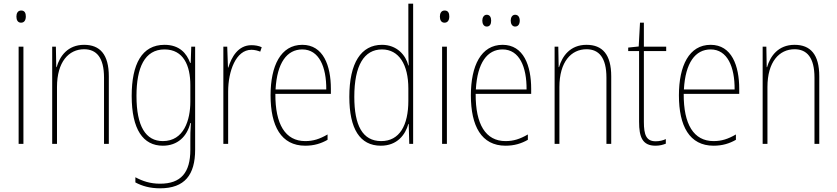

<svg xmlns="http://www.w3.org/2000/svg" viewBox="-20 -780 4536 1041"><path d="M95 -723C75 -723 69 -706 69 -690C69 -672 76 -657 94 -657C112 -657 120 -671 120 -691C120 -707 115 -723 95 -723ZM107 -527H81V0H107Z M436 -537C347 -537 304 -475 287 -416H285L283 -527H263V0H289V-308C289 -445 353 -513 436 -513C503 -513 544 -468 544 -359V0H570V-366C570 -485 522 -537 436 -537Z M872 -537C749 -537 694 -432 694 -260C694 -78 756 10 863 10C943 10 994 -40 1012 -113H1015C1012 -72 1012 -47 1012 -14V32C1012 156 961 216 848 216C794 216 753 202 714 181V209C751 229 794 241 848 241C982 241 1038 167 1038 32V-527H1017L1014 -439H1011C992 -491 953 -537 872 -537ZM872 -512C975 -512 1012 -424 1012 -319V-229C1012 -129 977 -15 863 -15C770 -15 720 -95 720 -260C720 -413 764 -512 872 -512Z M1343 -535C1271 -535 1235 -470 1218 -414H1216L1212 -527H1191V0H1217V-283C1217 -394 1259 -510 1343 -510C1362 -510 1378 -505 1391 -500L1399 -524C1382 -532 1362 -535 1343 -535Z M1619 -537C1502 -537 1447 -423 1447 -263C1447 -97 1504 10 1635 10C1683 10 1721 -2 1756 -22V-51C1713 -26 1678 -15 1635 -15C1527 -15 1472 -106 1473 -271H1774V-298C1774 -424 1733 -537 1619 -537ZM1619 -512C1710 -512 1750 -417 1749 -295H1474C1482 -440 1536 -512 1619 -512Z M2045 10C2134 10 2178 -50 2194 -108H2196L2199 0H2220V-760H2194V-511C2194 -483 2195 -456 2196 -425H2194C2180 -481 2132 -537 2051 -537C1938 -537 1874 -439 1874 -255C1874 -82 1931 10 2045 10ZM2047 -15C1945 -15 1901 -101 1901 -255C1901 -425 1954 -512 2051 -512C2143 -512 2194 -430 2194 -300V-234C2194 -100 2146 -15 2047 -15Z M2391 -723C2371 -723 2365 -706 2365 -690C2365 -672 2372 -657 2390 -657C2408 -657 2416 -671 2416 -691C2416 -707 2411 -723 2391 -723ZM2403 -527H2377V0H2403Z M2595 -668C2595 -651 2603 -636 2619 -636C2636 -636 2643 -649 2643 -668C2643 -686 2636 -700 2619 -700C2603 -700 2595 -684 2595 -668ZM2749 -668C2749 -651 2757 -636 2773 -636C2790 -636 2798 -650 2798 -668C2798 -686 2790 -700 2773 -700C2757 -700 2749 -685 2749 -668ZM2705 -537C2588 -537 2533 -423 2533 -263C2533 -97 2590 10 2721 10C2769 10 2807 -2 2842 -22V-51C2799 -26 2764 -15 2721 -15C2613 -15 2558 -106 2559 -271H2860V-298C2860 -424 2819 -537 2705 -537ZM2705 -512C2796 -512 2836 -417 2835 -295H2560C2568 -440 2622 -512 2705 -512Z M3160 -537C3071 -537 3028 -475 3011 -416H3009L3007 -527H2987V0H3013V-308C3013 -445 3077 -513 3160 -513C3227 -513 3268 -468 3268 -359V0H3294V-366C3294 -485 3246 -537 3160 -537Z M3535 -14C3484 -14 3471 -49 3471 -119V-503H3592V-527H3471V-657H3450L3443 -528L3386 -522V-503H3445V-120C3445 -37 3463 10 3534 10C3558 10 3574 5 3590 -1V-26C3576 -19 3556 -14 3535 -14Z M3833 -537C3716 -537 3661 -423 3661 -263C3661 -97 3718 10 3849 10C3897 10 3935 -2 3970 -22V-51C3927 -26 3892 -15 3849 -15C3741 -15 3686 -106 3687 -271H3988V-298C3988 -424 3947 -537 3833 -537ZM3833 -512C3924 -512 3964 -417 3963 -295H3688C3696 -440 3750 -512 3833 -512Z M4288 -537C4199 -537 4156 -475 4139 -416H4137L4135 -527H4115V0H4141V-308C4141 -445 4205 -513 4288 -513C4355 -513 4396 -468 4396 -359V0H4422V-366C4422 -485 4374 -537 4288 -537Z"/></svg>

Font: Noto Sans Thai Cond Thin
Style: Regular
Weight: 100
Width: 3
Designer: Monotype Design Team
Foundry: Monotype Imaging Inc.
Version: Version 2.002